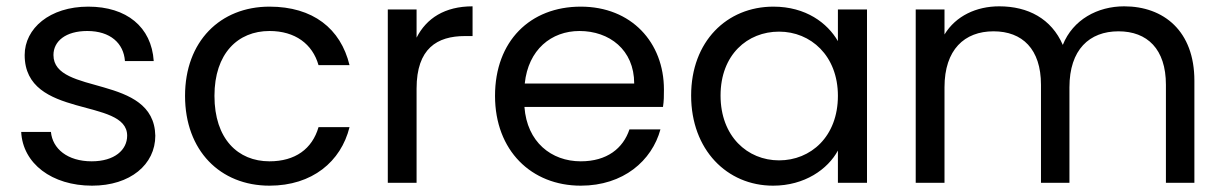

<svg xmlns="http://www.w3.org/2000/svg" viewBox="-20 -578 3868 607"><path d="M471 -149C467 -345 149 -275 149 -404C149 -448 188 -480 256 -480C329 -480 371 -441 375 -385H466C459 -493 380 -557 259 -557C137 -557 58 -488 58 -404C58 -200 382 -271 382 -149C382 -104 342 -68 270 -68C193 -68 146 -108 141 -161H47C52 -61 144 9 271 9C392 9 471 -58 471 -149Z M565 -275C565 -102 676 9 832 9C967 9 1058 -67 1085 -176H987C967 -107 913 -68 832 -68C732 -68 658 -139 658 -275C658 -409 732 -480 832 -480C913 -480 968 -439 987 -372H1085C1057 -488 969 -557 832 -557C676 -557 565 -447 565 -275Z M1297 -298C1297 -425 1362 -464 1450 -464H1474V-558C1386 -558 1328 -520 1297 -459V-548H1206V0H1297Z M1812 -480C1906 -480 1985 -421 1985 -314H1639C1650 -421 1723 -480 1812 -480ZM1970 -169C1950 -109 1899 -68 1816 -68C1723 -68 1646 -129 1638 -240H2076C2079 -259 2079 -275 2079 -295C2079 -444 1976 -557 1816 -557C1656 -557 1545 -448 1545 -275C1545 -102 1660 9 1816 9C1951 9 2041 -70 2068 -169Z M2629 -275C2629 -146 2543 -71 2443 -71C2343 -71 2258 -147 2258 -276C2258 -405 2343 -478 2443 -478C2543 -478 2629 -402 2629 -275ZM2165 -276C2165 -105 2278 9 2424 9C2524 9 2597 -43 2629 -102V0H2721V-548H2629V-448C2596 -505 2528 -557 2425 -557C2278 -557 2165 -447 2165 -276Z M3666 0H3756V-323C3756 -480 3659 -558 3534 -558C3450 -558 3372 -516 3340 -436C3304 -519 3230 -558 3139 -558C3067 -558 3002 -528 2966 -469V-548H2875V0H2966V-302C2966 -421 3029 -479 3121 -479C3212 -479 3271 -423 3271 -310V0H3361V-302C3361 -421 3424 -479 3516 -479C3607 -479 3666 -423 3666 -310Z"/></svg>

Font: Matrixport Regular
Style: Regular
Weight: 400
Designer: Ninad Kale (Devanagari), Jonny Pinhorn (Latin)
Foundry: Indian Type Foundry
Version: Version 3.200;PS 1.000;hotconv 16.6.54;makeotf.lib2.5.65590